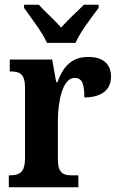

<svg xmlns="http://www.w3.org/2000/svg" viewBox="-20 -786 499 806"><path d="M177 -606H297C316 -651 366 -715 394 -753V-766H332C307 -740 262 -701 237 -670C210 -701 166 -740 143 -766H81V-753C107 -715 158 -651 177 -606ZM17 0H309V-50H281C247 -50 223 -58 223 -117V-281C223 -357 242 -459 293 -459C326 -459 334 -432 334 -377C404 -377 446 -407 446 -464C446 -514 416 -547 351 -547C281 -547 246 -508 221 -441H216L199 -536H21V-486H24C62 -486 85 -477 85 -418V-122C85 -59 59 -50 20 -50H17Z"/></svg>

Font: Noto Serif Tamil Condensed
Style: Bold
Weight: 700
Width: 3
Designer: Indian Type Foundry, Tom Grace, and the Monotype Design Team
Foundry: Monotype Imaging Inc.
Version: Version 2.004